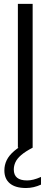

<svg xmlns="http://www.w3.org/2000/svg" viewBox="-20 -760 260 988"><path d="M72 0V-740H148V0ZM113.5 207.5Q59.5 207.5 31 184Q2.5 160.5 2.5 117Q2.5 89 14.5 64.2Q26.5 39.5 53.2 16.8Q80 -6 123 -28L148 0Q110.5 19.5 89.2 37.8Q68 56 59.5 74.5Q51 93 51 112.5Q51 140.5 68 154.5Q85 168.5 119.5 168.5Q135 168.5 152.2 164.2Q169.5 160 191 150.5V190Q172.5 198.5 153.2 203Q134 207.5 113.5 207.5Z"/></svg>

Font: Encode Sans SC Condensed
Style: Regular
Weight: 400
Width: 3
Designer: Multiple Designers
Foundry: Impallari Type
Version: Version 3.002